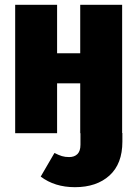

<svg xmlns="http://www.w3.org/2000/svg" viewBox="-20 -553 570 797"><path d="M488 -1V35Q488 127 434.5 175.5Q381 224 291 224Q207 224 149 180L206 82Q224 91 237 95Q250 99 267 99Q289 99 301.5 86.5Q314 74 314 48V0H313V-207H217V0H43V-533H217V-332H313V-533H487V-1Z"/></svg>

Font: Fira Sans Condensed ExtraBold
Style: Regular
Weight: 800
Width: 3
Designer: Carrois Corporate & Edenspiekermann AG
Foundry: Carrois Corporate GbR & Edenspiekermann AG
Version: Version 4.203